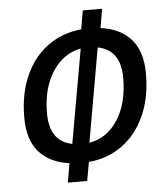

<svg xmlns="http://www.w3.org/2000/svg" viewBox="-52 -759 690 815"><g transform="rotate(-5 293.0 -351.5)"><path d="M204.1 9.8 218.3 -71.8Q134.8 -83 89.4 -134.5Q43.9 -186 43.9 -280.8Q43.9 -382.3 78.1 -458.7Q112.3 -535.2 173.8 -580.3Q235.4 -625.5 317.4 -633.3L331.1 -712.9H413.6L399.4 -631.8Q483.4 -620.6 529.1 -568.8Q574.7 -517.1 574.7 -422.4Q574.7 -320.8 540.3 -244.1Q505.9 -167.5 444.1 -122.3Q382.3 -77.1 300.8 -69.8L286.6 9.8ZM380.4 -550.8 310.1 -150.9Q385.3 -163.1 431.2 -233.6Q477.1 -304.2 477.1 -412.1Q477.1 -532.2 380.4 -550.8ZM237.3 -152.3 308.1 -552.2Q258.8 -543.5 221.4 -508.8Q184.1 -474.1 162.8 -418.5Q141.6 -362.8 141.6 -291Q141.6 -170.9 237.3 -152.3Z"/></g></svg>

Font: Cascadia Mono
Style: Italic
Weight: 400
Italic angle: -10°
Monospace: yes
Designer: Aaron Bell
Foundry: Saja Typeworks
Version: Version 2404.023; ttfautohint (v1.8.4)